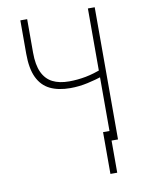

<svg xmlns="http://www.w3.org/2000/svg" viewBox="-96 -777 766 1017"><g transform="rotate(-10 287.5 -269.0)"><path d="M85.4 -710.9H122.1V-530.8Q122.1 -464.8 140.9 -424.6Q159.7 -384.3 195.6 -366Q231.4 -347.7 284.7 -347.7Q307.1 -347.7 329.8 -349.9Q352.5 -352.1 375 -356.4Q397.5 -360.8 419.4 -367.4Q441.4 -374 463.4 -381.8V-345.7Q442.9 -338.4 421.6 -332.5Q400.4 -326.7 378.2 -321.8Q356 -316.9 332.5 -314.2Q309.1 -311.5 284.7 -311.5Q220.7 -311.5 176.3 -333Q131.8 -354.5 108.6 -402.8Q85.4 -451.2 85.4 -530.8ZM448.7 -710.9H485.4V0H448.7ZM450.7 -51.8V172.9H414.1V-51.8Z"/></g></svg>

Font: Roboto Condensed ExtraLight
Style: Regular
Weight: 250
Designer: Christian Robertson
Foundry: Google
Version: Version 3.008; 2023